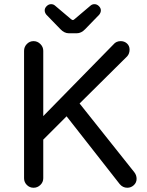

<svg xmlns="http://www.w3.org/2000/svg" viewBox="-20 -882 694 908"><path d="M93.8 -39.1V-641.6Q93.8 -660.2 106.9 -673.8Q120.1 -687.5 138.7 -687.5Q157.2 -687.5 170.9 -673.8Q184.6 -660.2 184.6 -641.6V-333L516.6 -671.9Q529.3 -687.5 550.8 -687.5Q568.4 -687.5 580.6 -676.3Q592.8 -665 592.8 -647.5Q592.8 -628.9 582 -616.2L356.4 -392.6L615.2 -67.4Q626 -53.7 626 -36.1Q626 -18.6 612.8 -6.3Q599.6 5.9 582 5.9Q560.5 5.9 545.9 -11.7L294.9 -332L184.6 -221.7V-39.1Q184.6 -20.5 170.9 -7.3Q157.2 5.9 138.7 5.9Q120.1 5.9 106.9 -7.3Q93.8 -20.5 93.8 -39.1ZM265.6 -744.1 199.2 -812.5Q191.4 -822.3 191.4 -833Q191.4 -843.8 200.7 -853Q210 -862.3 221.7 -862.3Q232.4 -862.3 240.2 -855.5L316.4 -791Q322.3 -787.1 324.2 -787.1Q328.1 -787.1 332 -791L408.2 -855.5Q416 -862.3 426.8 -862.3Q438.5 -862.3 447.8 -853Q457 -843.8 457 -833Q457 -822.3 449.2 -812.5L382.8 -744.1Q364.3 -724.6 342.8 -724.6H305.7Q284.2 -724.6 265.6 -744.1Z"/></svg>

Font: jf-openhuninn-2.1
Style: Regular
Weight: 400
Designer: [Kosugi Maru]
Designed by MOTOYA      

[Varela Round]
Joe Prince (Latin component); Avraham Cornfeld (Hebrew component)
Foundry: justfont Co., Ltd.
Version: 2.1